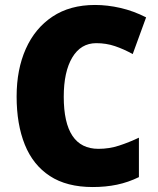

<svg xmlns="http://www.w3.org/2000/svg" viewBox="-20 -744 637 774"><path d="M368 -570Q306 -570 271.5 -512.5Q237 -455 237 -354Q237 -144 377 -144Q420 -144 460 -157Q500 -170 540 -189V-30Q497 -9 451.5 0.5Q406 10 354 10Q249 10 181 -34.5Q113 -79 80 -161Q47 -243 47 -355Q47 -464 84 -547Q121 -630 191.5 -677Q262 -724 363 -724Q413 -724 465.5 -712Q518 -700 569 -674L515 -526Q479 -546 443.5 -558Q408 -570 368 -570Z"/></svg>

Font: Noto Sans Lao UI SemCond Blk
Style: Regular
Weight: 900
Width: 4
Designer: Monotype Design Team
Foundry: Monotype Imaging Inc.
Version: Version 2.000; ttfautohint (v1.8.4.7-5d5b)